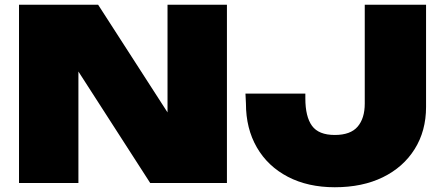

<svg xmlns="http://www.w3.org/2000/svg" viewBox="-20 -770 1864 808"><path d="M60 0V-750H393L685 -297V-750H935V0H612L310 -469V0ZM1013 -376H1265V-356Q1265 -279 1293 -240.5Q1321 -202 1389 -202Q1455 -202 1485 -237Q1515 -272 1515 -334V-750H1773V-320Q1773 -219 1725 -142.5Q1677 -66 1591 -24Q1505 18 1389 18Q1276 18 1191.5 -26Q1107 -70 1061 -149.5Q1015 -229 1015 -334Z"/></svg>

Font: Bounded
Style: Regular
Weight: 900
Designer: Vlad Churkin
Version: Version 1.0